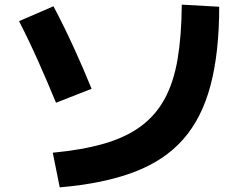

<svg xmlns="http://www.w3.org/2000/svg" viewBox="-20 -773 1040 826"><path d="M207 -116Q334 -128 427.5 -155Q521 -182 585 -229Q649 -276 688 -347Q727 -418 744 -518.5Q761 -619 762 -753L923 -744Q923 -546 885.5 -405Q848 -264 767.5 -173Q687 -82 556 -32.5Q425 17 237 33ZM221 -331Q186 -416 146 -506Q106 -596 62 -682L210 -746Q254 -663 296 -571.5Q338 -480 374 -391Z"/></svg>

Font: M PLUS 1 ExtraBold
Style: Regular
Weight: 800
Designer: Coji Morishita
Foundry: UNDERFOREST DESIGN
Version: Version 1.001